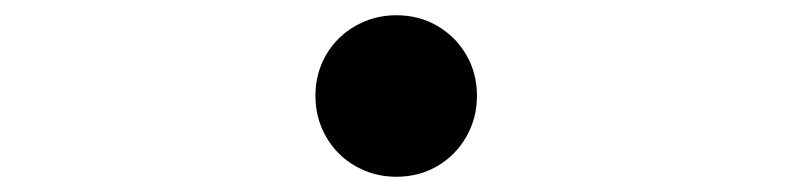

<svg xmlns="http://www.w3.org/2000/svg" viewBox="-20 -506 1040 252"><path d="M500 -486Q530 -486 554 -472Q578 -458 592 -434Q606 -410 606 -380Q606 -351 592 -326.5Q578 -302 554 -288Q530 -274 500 -274Q471 -274 446.5 -288Q422 -302 408 -326.5Q394 -351 394 -380Q394 -410 408 -434Q422 -458 446.5 -472Q471 -486 500 -486Z"/></svg>

Font: Noto Sans HK
Style: Regular
Weight: 400
Designer: Ryoko NISHIZUKA 西塚涼子 (kana, bopomofo & ideographs); Paul D. Hunt (Latin, Greek & Cyrillic); Sandoll Communications 산돌커뮤니
Foundry: Adobe
Version: Version 2.004-H2;hotconv 1.0.118;makeotfexe 2.5.65603